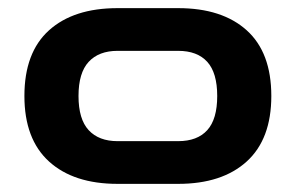

<svg xmlns="http://www.w3.org/2000/svg" viewBox="-20 -740 727 472"><path d="M269 -288Q161 -288 100.5 -343Q40 -398 40 -504Q40 -611 100.5 -665.5Q161 -720 269 -720H418Q526 -720 586.5 -665.5Q647 -611 647 -504Q647 -398 586.5 -343Q526 -288 418 -288ZM269 -393H418Q465 -393 489.5 -420Q514 -447 514 -504Q514 -561 489.5 -588Q465 -615 418 -615H269Q223 -615 198 -588Q173 -561 173 -504Q173 -447 198 -420Q223 -393 269 -393Z"/></svg>

Font: Zen Dots
Style: Regular
Weight: 400
Designer: Yoshimichi Ohira
Foundry: A-1 Corp ZenFonts
Version: Version 1.000; ttfautohint (v1.8.3)